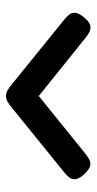

<svg xmlns="http://www.w3.org/2000/svg" viewBox="140 -703 324 644"><g transform="rotate(-90 302.0 -381.0)"><path d="M302 -523Q312 -523 321.5 -517.5Q331 -512 339 -505L560 -326Q571 -317 577 -308Q583 -299 580.5 -287Q578 -275 563 -258Q549 -242 537.5 -240Q526 -238 516 -243.5Q506 -249 496 -257L302 -413L109 -257Q99 -249 89 -243.5Q79 -238 68 -240.5Q57 -243 41 -259Q26 -275 23.5 -287Q21 -299 27.5 -308.5Q34 -318 44 -326L265 -505Q273 -512 282.5 -517.5Q292 -523 302 -523Z"/></g></svg>

Font: Fredoka SemiExpanded Medium
Style: Regular
Weight: 500
Width: 6
Designer: Ben Nathan
Foundry: Milena B. Brandão, Ben Nathan
Version: Version 2.001